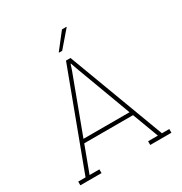

<svg xmlns="http://www.w3.org/2000/svg" viewBox="-202 -1037 1122 1185"><g transform="rotate(-30 359.5 -445.0)"><path d="M26.9 0V-26.4H79.1L335 -710.9H367.2L623.5 -26.4H675.8V0H524.9V-26.4H594.7L524.9 -212.4H177.2L107.9 -26.4H177.7V0ZM187 -238.8H515.1L366.2 -639.2L352.5 -679.2H349.6L336.4 -639.2ZM321.8 -777.3 409.7 -890.1H440.9L441.9 -887.7L344.7 -774.9H322.8Z"/></g></svg>

Font: Roboto Slab Thin
Style: Regular
Weight: 100
Designer: Google
Version: Version 2.000; ttfautohint (v1.8.1.43-b0c9)